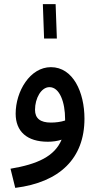

<svg xmlns="http://www.w3.org/2000/svg" viewBox="-20 -682 477 932"><path d="M194 -495H256L250 -662H188ZM54 230C270 203 390 87 390 -106C390 -234 335 -356 227 -356C126 -356 56 -239 56 -130C56 -44 111 6 212 6C235 6 258 3 279 -4C245 77 162 115 31 137ZM150 -149C150 -205 180 -259 220 -259C270 -259 296 -185 296 -104C296 -101 296 -99 296 -97C275 -90 250 -87 227 -87C176 -87 150 -107 150 -149Z"/></svg>

Font: Noto Sans Arabic SemCond Med
Style: Regular
Weight: 500
Width: 4
Designer: Monotype Design Team, Nadine Chahine, Nizar Qandah and Khaled Hosny
Foundry: Monotype Imaging Inc.
Version: Version 2.012